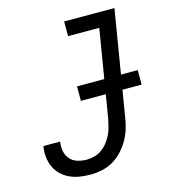

<svg xmlns="http://www.w3.org/2000/svg" viewBox="-110 -824 821 922"><g transform="rotate(-15 300.0 -363.5)"><path d="M227 8Q200 8 174 4Q148 0 125 -10.5Q102 -21 83.5 -38.5Q65 -56 54.5 -79Q44 -102 41 -128.5Q38 -155 43 -182Q43 -182 43 -182.5Q43 -183 43 -183H126Q126 -183 126 -182.5Q126 -182 126 -182Q122 -159 126.5 -136Q131 -113 145 -96.5Q159 -80 181.5 -73Q204 -66 227 -66Q246 -66 265.5 -71Q285 -76 302 -88Q319 -100 332 -116.5Q345 -133 354 -151Q363 -169 368 -188.5Q373 -208 377 -227L449 -662H294V-735H544L458 -215Q454 -187 445.5 -159Q437 -131 422 -105Q407 -79 386 -56.5Q365 -34 339 -19Q313 -4 284 2Q255 8 227 8ZM575 -346H273V-418H575Z"/></g></svg>

Font: Iosevka Slab Extended
Style: Italic
Weight: 400
Width: 7
Italic angle: -9°
Monospace: yes
Designer: Belleve Invis
Foundry: Belleve Invis
Version: Version 11.1.0; ttfautohint (v1.8.3)